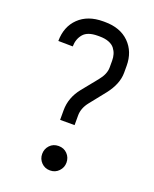

<svg xmlns="http://www.w3.org/2000/svg" viewBox="-141 -776 732 913"><g transform="rotate(20 225.0 -319.5)"><path d="M188.5 -234.4Q188.5 -297.9 231.4 -351.6L295.4 -430.7Q324.7 -466.3 324.7 -500V-534.7Q324.7 -551.8 320.3 -566.4Q315.9 -581.1 305.9 -594.2Q295.9 -607.4 276.4 -615Q256.8 -622.6 229.5 -622.6H220.7Q168.9 -622.6 147.5 -597.2Q126 -571.8 125.5 -534.2L52.2 -535.2Q52.7 -607.9 98.1 -651.9Q143.6 -695.8 220.7 -695.8H229.5Q307.6 -695.8 352.8 -651.1Q397.9 -606.4 397.9 -534.7V-500Q397.9 -443.4 352.1 -384.8L289.1 -305.7Q261.7 -271.5 261.7 -234.4V-185.5H188.5ZM286.6 -4.4Q286.6 20.5 269 38.8Q251.5 57.1 225.1 57.1Q198.7 57.1 181.2 39.1Q163.6 21 163.6 -4.4Q163.6 -29.8 180.7 -48.1Q197.8 -66.4 225.1 -66.4Q252 -66.4 269.3 -48.3Q286.6 -30.3 286.6 -4.4Z"/></g></svg>

Font: Anka/Coder Narrow
Style: Regular
Weight: 400
Width: 3
Monospace: yes
Version: Version 001.100